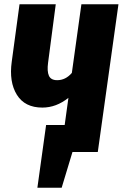

<svg xmlns="http://www.w3.org/2000/svg" viewBox="-20 -715 577 903"><path d="M362.8 -694.8H537.1L439.9 0H320.8L270 168H155.8L196.8 -127H284.2L301.8 -254.9Q244.6 -209 179.2 -209Q96.7 -209 59.3 -269.3Q22 -329.6 35.2 -424.8L71.8 -694.8H242.2L206.1 -419.9Q200.7 -379.9 210 -358.9Q219.2 -337.9 249 -337.9Q288.6 -337.9 317.9 -372.1Z"/></svg>

Font: Fira Sans Compressed ExtraBold
Style: Italic
Weight: 800
Width: 3
Italic angle: -8°
Designer: Carrois Corporate & Edenspiekermann AG
Foundry: Carrois Corporate GbR & Edenspiekermann AG
Version: Version 4.203;PS 004.203;hotconv 1.0.88;makeotf.lib2.5.64775